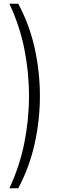

<svg xmlns="http://www.w3.org/2000/svg" viewBox="-20 -800 322 1020"><path d="M77 200Q137 87 164.5 -38Q192 -163 192 -290Q192 -418 164.5 -543Q137 -668 77 -780H30Q84 -665 109 -541.5Q134 -418 134 -290Q134 -163 109 -39.5Q84 84 30 200Z"/></svg>

Font: Jost-300-LightPL
Style: Regular
Weight: 300
Version: Version 3.300; ttfautohint (v0.97) -l 8 -r 50 -G 200 -x 14 -